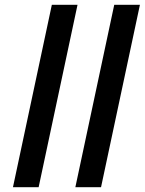

<svg xmlns="http://www.w3.org/2000/svg" viewBox="-20 -780 603 800"><path d="M401 0 563 -760H456L294 0ZM141 0 303 -760H196L34 0Z"/></svg>

Font: BC Sans
Style: Bold Italic
Weight: 700
Italic angle: -12°
Designer: Monotype Design Team
Province of B.C.
Foundry: Monotype Imaging Inc.
Version: Version 2.000;GOOG;noto-source:20170915:90ef993387c0